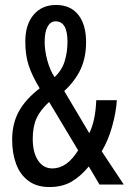

<svg xmlns="http://www.w3.org/2000/svg" viewBox="-20 -744 519 774"><path d="M206 -724Q264 -724 295.5 -684.5Q327 -645 327 -574Q327 -513 305.5 -466Q284 -419 239 -377L340 -207Q365 -258 368 -340H451Q448 -291 432 -234Q416 -177 390 -134L479 0H381L338 -73Q305 -33 268 -11.5Q231 10 179 10Q128 10 94.5 -15Q61 -40 45 -83Q29 -126 29 -181Q29 -245 55.5 -294Q82 -343 140 -388Q109 -439 95.5 -480.5Q82 -522 82 -577Q82 -645 115.5 -684.5Q149 -724 206 -724ZM204 -658Q184 -658 172 -637Q160 -616 160 -575Q160 -541 170.5 -501.5Q181 -462 200 -433Q229 -460 240.5 -496.5Q252 -533 252 -576Q252 -658 204 -658ZM178 -333Q142 -300 127 -266.5Q112 -233 112 -184Q112 -129 133.5 -97Q155 -65 191 -65Q250 -65 295 -138Z"/></svg>

Font: Noto Sans Ethiopic ExtraCondensed
Style: Regular
Weight: 400
Width: 2
Designer: Monotype Design Team
Foundry: Monotype Imaging Inc.
Version: Version 2.102; ttfautohint (v1.8.4.7-5d5b)